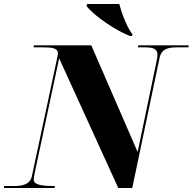

<svg xmlns="http://www.w3.org/2000/svg" viewBox="-55 -941 965 961"><path d="M595 -761H606L608 -769C580 -804 552 -881 542 -921H381L378 -911C414 -863 526 -787 595 -761ZM-35 0H218L220 -10H214C152 -10 114 -17 114 -41C114 -49 115 -57 119 -77L241 -649L537 0H607L744 -653C754 -699 792 -704 832 -704H888L890 -714H637L635 -704H670C716 -704 733 -694 733 -667C733 -660 732 -651 730 -641L634 -180L402 -714H115L113 -704H163C205 -704 235 -700 235 -674C235 -667 232 -656 228 -636L105 -61C96 -17 57 -10 16 -10H-34Z"/></svg>

Font: Noto Serif Display Black
Style: Italic
Weight: 900
Italic angle: -12°
Designer: Monotype Design Team
Foundry: Monotype Imaging Inc.
Version: Version 2.009